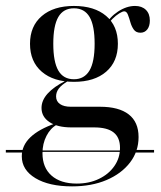

<svg xmlns="http://www.w3.org/2000/svg" viewBox="-49 -447 551 659"><path d="M62.9 74.2V69.4H392.7L391.1 74.2ZM-29 76.6V67.7H62.9V76.6ZM390.3 76.6 393.5 67.7H479.8V76.6ZM198.4 192.7Q119.4 192.7 72.6 164.5Q25.8 136.3 25.8 89.5Q25.8 52.4 55.2 24.2Q84.7 -4 141.1 -23.4L146.8 -19.4Q124.2 -7.3 110.5 19.4Q96.8 46 96.8 79Q96.8 128.2 127.8 155.6Q158.9 183.1 214.5 183.1Q257.3 183.1 290.7 166.9Q324.2 150.8 343.5 123Q362.9 95.2 362.9 60.5Q362.9 25 341.1 7.7Q319.4 -9.7 274.2 -9.7H196Q148.4 -9.7 121 -27.8Q93.5 -46 93.5 -76.6Q93.5 -102.4 114.5 -125.8Q135.5 -149.2 175.8 -169.4L183.9 -168.5Q162.1 -155.6 152.8 -143.1Q143.5 -130.6 143.5 -116.1Q143.5 -99.2 156.9 -89.9Q170.2 -80.6 194.4 -80.6H294.4Q358.9 -80.6 392.7 -54.4Q426.6 -28.2 426.6 23.4Q426.6 72.6 397.2 110.9Q367.7 149.2 316.5 171Q265.3 192.7 198.4 192.7ZM204.8 -166.1Q134.7 -166.1 94.4 -200.8Q54 -235.5 54 -296.8Q54 -357.3 94.4 -391.9Q134.7 -426.6 204.8 -426.6Q275 -426.6 315.3 -392.3Q355.6 -358.1 355.6 -296.8Q355.6 -235.5 315.3 -200.8Q275 -166.1 204.8 -166.1ZM204.8 -175Q240.3 -175 258.1 -204.8Q275.8 -234.7 275.8 -296.8Q275.8 -358.9 258.5 -388.7Q241.1 -418.5 204.8 -418.5Q168.5 -418.5 151.2 -388.7Q133.9 -358.9 133.9 -296.8Q133.9 -234.7 151.2 -204.8Q168.5 -175 204.8 -175ZM433.1 -334.7Q417.7 -334.7 410.1 -345.6Q402.4 -356.5 398.4 -371Q394.4 -385.5 389.9 -396.8Q385.5 -408.1 377.4 -408.1Q371.8 -408.1 360.5 -401.2Q349.2 -394.4 337.1 -382.3Q325 -370.2 317.7 -354L312.9 -359.7Q326.6 -387.9 356 -407.3Q385.5 -426.6 414.5 -426.6Q437.9 -426.6 451.6 -413.3Q465.3 -400 465.3 -376.6Q465.3 -357.3 456.5 -346Q447.6 -334.7 433.1 -334.7Z"/></svg>

Font: Playfair 144pt
Style: Regular
Weight: 400
Designer: Claus Eggers Sørensen
Foundry: Claus Eggers Sørensen
Version: Version 2.001;gftools[0.9.30]